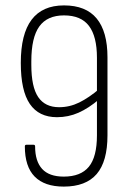

<svg xmlns="http://www.w3.org/2000/svg" viewBox="-20 -683 476 711"><path d="M216 8Q145 8 108.5 -29Q72 -66 72 -141Q72 -147 78 -147H104Q110 -147 110 -141Q110 -86 136 -57.5Q162 -29 216 -29Q279 -29 309 -65.5Q339 -102 339 -182V-469Q339 -548 309.5 -587Q280 -626 217 -626Q155 -626 125.5 -585Q96 -544 96 -456V-443Q96 -361 121.5 -323.5Q147 -286 199 -286Q238 -286 273.5 -303.5Q309 -321 348 -354V-316Q308 -282 270.5 -265.5Q233 -249 191 -249Q124 -249 90.5 -298Q57 -347 57 -450Q57 -557 97 -610Q137 -663 217 -663Q298 -663 338 -614.5Q378 -566 378 -471V-182Q378 -85 338 -38.5Q298 8 216 8Z"/></svg>

Font: Sofia Sans Condensed ExtraLight
Style: Regular
Weight: 250
Version: Version 4.100